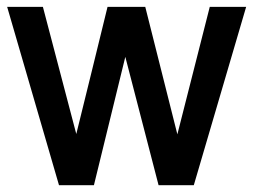

<svg xmlns="http://www.w3.org/2000/svg" viewBox="-20 -544 762 564"><path d="M549.3 0H445.8L348.1 -377L255.9 0H153.3L1 -523.9H106L204.1 -150.4Q227.1 -243.2 250.2 -337.4Q273.4 -431.6 295.9 -523.9H406.7L501 -149.4L596.2 -523.9H703.1Z"/></svg>

Font: SolaimanLipi
Style: Bold
Weight: 700
Designer: Solaiman Karim
Foundry: Al Mamun Sumon
Version: Version 2.000